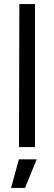

<svg xmlns="http://www.w3.org/2000/svg" viewBox="-20 -720 264 940"><path d="M34.2 200H102.5L159.7 60H72.5ZM74.7 -700 73 0H151.3V-700Z"/></svg>

Font: Unageo Variable
Style: Regular
Weight: 300
Designer: Richard Sepsi
Foundry: Richard Sepsi
Version: Version 2.200